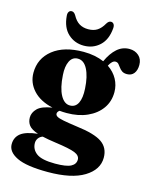

<svg xmlns="http://www.w3.org/2000/svg" viewBox="-133 -765 870 1094"><g transform="rotate(15 301.5 -218.0)"><path d="M349.5 -51Q456 -38 500 -7.5Q544 23 544 81.5Q544 152 470.2 197.2Q396.5 242.5 256 242.5Q130.5 242.5 73.8 215Q17 187.5 17 142Q17 102 46.5 78.2Q76 54.5 146.5 46.5Q106.5 33 92 14Q77.5 -5 77.5 -31.5Q77.5 -60.5 101.5 -84.8Q125.5 -109 187.5 -119Q112.5 -136 72 -180.2Q31.5 -224.5 31.5 -283Q31.5 -367.5 97.2 -419.8Q163 -472 277.5 -472Q312.5 -472 343 -466Q373.5 -460 398.5 -449Q422 -500.5 453.5 -528Q485 -555.5 526 -555.5Q558.5 -555.5 580.8 -535.8Q603 -516 603 -481.5Q603 -450 588.5 -431.5Q574 -413 548 -413Q529 -413 518 -420.8Q507 -428.5 500 -438.8Q493 -449 485.8 -457Q478.5 -465 467 -465Q448 -465 430.5 -431.5Q467.5 -406.5 486.8 -371Q506 -335.5 506 -295Q506 -240 476.5 -198.5Q447 -157 394.5 -133.5Q342 -110 274 -110Q252 -110 231.5 -112Q219 -103 219 -92Q219 -82.5 229.5 -76Q240 -69.5 268 -64Q296 -58.5 349.5 -51ZM254.5 -426Q223.5 -425.5 208.5 -394.8Q193.5 -364 197 -314Q201.5 -238.5 224.2 -197Q247 -155.5 281.5 -156.5Q313 -157 327.8 -187.2Q342.5 -217.5 339 -272Q335 -342.5 313 -384.8Q291 -427 254.5 -426ZM143 101Q143 139 174.2 162.2Q205.5 185.5 284 185.5Q350.5 185.5 377.2 171.2Q404 157 404 130Q404 106 372.5 93.2Q341 80.5 256 69Q209 62.5 177 55Q161 60.5 152 73.2Q143 86 143 101ZM268 -603Q300 -603 321.5 -617Q343 -631 359.5 -660.5Q370 -678 383.5 -678Q394.5 -678 400.5 -669Q406.5 -660 405 -645Q399.5 -577 361 -541.5Q322.5 -506 268 -506Q213.5 -506 175 -541.5Q136.5 -577 131 -645Q129.5 -660 135.2 -669Q141 -678 152.5 -678Q166 -678 176.5 -660.5Q193 -630 215.2 -616.5Q237.5 -603 268 -603Z"/></g></svg>

Font: Fraunces 72pt Soft
Style: Bold
Weight: 700
Version: Version 1.000;[b76b70a41]